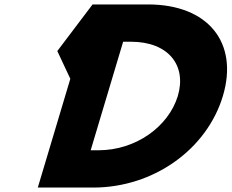

<svg xmlns="http://www.w3.org/2000/svg" viewBox="-20 -845 1043 865"><path d="M397 -825 238.2 -615 296.8 -490 150.3 0H400C671.7 0 912.2 -172 984.3 -413C1056 -653 917.5 -825 646.8 -825ZM388.5 -168 534.8 -657H569.9C739.3 -657 822.2 -550 781 -412C738.5 -274 591.8 -168 423.6 -168Z"/></svg>

Font: Hussar
Style: BdSuprExtOblThree
Weight: 700
Foundry: Cannot Into Space Fonts
Version: Version 2.00